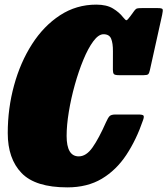

<svg xmlns="http://www.w3.org/2000/svg" viewBox="-20 -790 724 830"><path d="M598.5 -271Q569.5 -186 526 -120.2Q482.5 -54.5 420 -17.2Q357.5 20 271 20Q133 20 73.2 -42Q13.5 -104 13.5 -214.5Q13.5 -321.5 40.8 -421Q68 -520.5 118.5 -599.2Q169 -678 239.5 -724Q310 -770 396 -770Q441 -770 468.5 -753.2Q496 -736.5 512 -715.5Q523 -701.5 527.2 -702.5Q531.5 -703.5 545 -722L561 -744Q567 -752 572.8 -753.5Q578.5 -755 592.5 -755H662.5Q681 -755 683 -749.8Q685 -744.5 681 -726L628 -487Q625 -473 620.5 -469Q616 -465 601 -465H494.5Q476.5 -465 472.2 -470Q468 -475 468 -488.5Q468 -533.5 468.2 -568.2Q468.5 -603 460.5 -622.5Q452.5 -642 427.5 -642Q406 -642 383.5 -611.8Q361 -581.5 340.5 -532Q320 -482.5 303.5 -423.5Q287 -364.5 277.5 -306.5Q268 -248.5 268 -202.5Q268 -114 320.5 -114Q353 -114 380.2 -153Q407.5 -192 438 -261Q447 -281.5 454 -288.2Q461 -295 479.5 -295H577.5Q597.5 -295 600.5 -290Q603.5 -285 598.5 -271Z"/></svg>

Font: Besley* Condensed Fatface
Style: Italic
Weight: 900
Width: 3
Italic angle: -13°
Designer: Owen Earl
Foundry: indestructible type*
Version: Version 3.000; ttfautohint (v1.8.3)